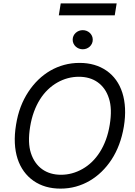

<svg xmlns="http://www.w3.org/2000/svg" viewBox="-20 -1111 801 1141"><path d="M75.3 -369.3Q84.5 -427.2 102.8 -475.5Q121.1 -523.8 148.8 -565.7Q175.1 -605.5 207.9 -637.3Q240.8 -669 279.1 -691.2Q317.5 -713.4 361.2 -725.3Q404.8 -737.2 453.1 -737.2Q546.2 -737.2 612.9 -691.1Q646 -668.3 669.7 -635.3Q693.5 -602.3 707 -560Q720.5 -517.8 723 -467Q725.5 -416.2 715.9 -358Q696.7 -244.7 642.4 -161.9Q616.5 -122.5 583.8 -90.7Q551.1 -58.9 512.8 -36.6Q474.4 -14.2 430.9 -2.1Q387.4 9.9 339.5 9.9Q245.7 9.9 179 -36.6Q146 -59.7 122 -92.7Q98 -125.7 84.3 -167.8Q70.7 -209.9 68.2 -260.5Q65.7 -311.1 75.3 -369.3ZM163.7 -201.3Q174 -169.4 191.1 -145.4Q208.1 -121.4 231 -105.1Q253.9 -88.8 282 -80.6Q310 -72.4 342.3 -72.4Q409.4 -72.4 470.2 -106.9Q500.4 -123.9 526.5 -149.1Q552.6 -174.4 573.5 -207.4Q594.5 -240.4 609.4 -280.9Q624.3 -321.4 632.1 -369.3Q647.7 -464.5 627.5 -525.9Q617.5 -557.9 600.5 -581.9Q583.5 -605.8 560.5 -622.2Q537.6 -638.5 509.4 -646.7Q481.2 -654.8 448.9 -654.8Q381.4 -654.8 321 -620.7Q290.8 -603.7 264.6 -578.5Q238.3 -553.3 217.5 -520.2Q196.7 -487.2 181.8 -446.6Q166.9 -405.9 159.1 -358Q143.5 -262.8 163.7 -201.3ZM340.9 -1090.9H673.3L661.9 -1019.9H329.5ZM411.9 -875Q411.9 -887.4 416.7 -897.7Q421.5 -908 429.9 -915.7Q438.2 -923.3 449 -927.6Q459.9 -931.8 471.6 -931.8Q483.7 -931.8 494.5 -927.6Q505.3 -923.3 513.5 -915.7Q521.7 -908 526.5 -897.7Q531.2 -887.4 531.2 -875Q531.2 -862.9 526.5 -852.5Q521.7 -842 513.5 -834.3Q505.3 -826.7 494.5 -822.4Q483.7 -818.2 471.6 -818.2Q459.9 -818.2 449 -822.4Q438.2 -826.7 429.9 -834.3Q421.5 -842 416.7 -852.5Q411.9 -862.9 411.9 -875Z"/></svg>

Font: Inter P
Style: Italic
Weight: 400
Italic angle: -9.40001°
Designer: Rasmus Andersson
Foundry: rsms
Version: Version 3.018;git-588b23468